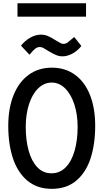

<svg xmlns="http://www.w3.org/2000/svg" viewBox="-20 -1153 640 1186"><path d="M31 -375Q31 -483.5 63.5 -564.8Q96 -646 156.8 -690.5Q217.5 -735 300 -735Q383 -735 443.2 -691.2Q503.5 -647.5 535.8 -566.5Q568 -485.5 568 -376Q568 -262.5 539.5 -175Q511 -87.5 451 -37Q391 13.5 300 13.5Q209.5 13.5 149.2 -37Q89 -87.5 60 -175Q31 -262.5 31 -375ZM459.5 -369.5Q459.5 -445.5 439.2 -508Q419 -570.5 382.5 -606.8Q346 -643 299.5 -643Q253 -643 216.2 -607.5Q179.5 -572 159.2 -509.2Q139 -446.5 139 -368.5Q139 -287.5 156.8 -222.8Q174.5 -158 210.2 -120.2Q246 -82.5 298 -82.5Q350 -82.5 386.5 -120.2Q423 -158 441.2 -223Q459.5 -288 459.5 -369.5ZM280.5 -837Q258.5 -851 247.5 -856.8Q236.5 -862.5 226.5 -862.5Q210.5 -862.5 197.5 -852.2Q184.5 -842 162 -815L109.5 -871Q134.5 -902.5 167.5 -920.8Q200.5 -939 232.5 -939Q255 -939 275 -930.8Q295 -922.5 318 -907.5Q320 -906.5 340.5 -894.5Q351.5 -887.5 358 -884.8Q364.5 -882 373 -882Q384 -882 392.2 -887Q400.5 -892 417 -906.5Q420 -909.5 438.5 -924.5L482.5 -869Q459.5 -839.5 427.8 -822.2Q396 -805 366 -805Q346.5 -805 327 -812.8Q307.5 -820.5 280.5 -837ZM88 -1133H511.5V-1050H88Z"/></svg>

Font: JuliaMono Medium
Style: Regular
Weight: 500
Monospace: yes
Designer: cormullion
Foundry: corm
Version: Version 0.054; ttfautohint (v1.8.4)